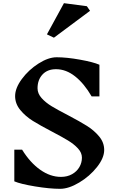

<svg xmlns="http://www.w3.org/2000/svg" viewBox="-20 -1166 740 1207"><path d="M308 -338Q233 -377 186.5 -406Q140 -435 107.5 -474.5Q75 -514 75 -562Q75 -612 117.5 -669.5Q160 -727 222 -766.5Q284 -806 336 -806Q399 -806 482.5 -791Q566 -776 605 -759V-560H556Q509 -641 452 -686Q395 -731 332 -731Q278 -731 247 -697.5Q216 -664 216 -611Q216 -578 241.5 -549.5Q267 -521 305 -498Q343 -475 407 -442Q483 -402 527.5 -374Q572 -346 603.5 -308Q635 -270 635 -223Q635 -173 589.5 -115.5Q544 -58 478 -18.5Q412 21 358 21Q292 21 201 6Q110 -9 70 -26V-225H119Q169 -144 232.5 -99Q296 -54 363 -54Q403 -54 433 -71Q463 -88 479 -115.5Q495 -143 495 -175Q495 -206 470 -233Q445 -260 408 -282.5Q371 -305 308 -338ZM546 -1098 319 -929 275 -950 382 -1146 526 -1127Z"/></svg>

Font: Inknut Antiqua Medium
Style: Regular
Weight: 500
Designer: Claus Eggers Sørensen
Foundry: Claus Eggers Sørensen
Version: Version 1.003; ttfautohint (v1.8.2) -l 8 -r 50 -G 200 -x 14 